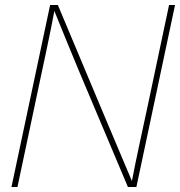

<svg xmlns="http://www.w3.org/2000/svg" viewBox="-20 -750 722 770"><path d="M682 -730H658L572 -324C552 -230 524 -104 509 -24L403 -275L212 -730H181L26 0H50L136 -406C156 -500 183 -624 198 -706C232 -623 264 -543 296 -467L493 0H527Z"/></svg>

Font: Nacelle Thin
Style: Italic
Weight: 100
Italic angle: -12°
Designer: Sora Sagano
Foundry: Sora Sagano
Version: Version 1.000;FEAKit 1.0